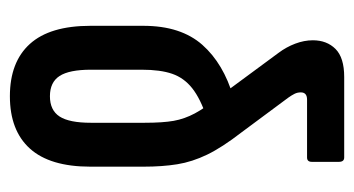

<svg xmlns="http://www.w3.org/2000/svg" viewBox="-188 -540 733 398"><g transform="rotate(90 179.0 -340.5)"><path d="M179 6Q108 6 70.5 -35.5Q33 -77 33 -161V-270Q33 -310 43 -340.5Q53 -371 72.5 -393Q92 -415 119 -431Q146 -447 180 -457L223 -402Q184 -389 162.5 -372Q141 -355 132.5 -330.5Q124 -306 124 -267V-162Q124 -117 137 -97Q150 -77 179 -77Q208 -77 221 -97Q234 -117 234 -162V-273Q234 -311 230 -333.5Q226 -356 214.5 -377.5Q203 -399 179 -429L89 -551Q77 -567 70 -585.5Q63 -604 63 -622Q63 -651 81 -669Q99 -687 139 -687H306Q315 -687 315 -676V-620Q315 -610 306 -610H186Q171 -610 171 -597Q171 -590 174 -584Q177 -578 182 -571L254 -474Q285 -434 300 -403Q315 -372 320 -341Q325 -310 325 -271V-161Q325 -77 287.5 -35.5Q250 6 179 6Z"/></g></svg>

Font: Sofia Sans Extra Condensed SemiBold
Style: Regular
Weight: 600
Designer: Botio Nikoltchev, Ani Petrova
Foundry: lettersoup
Version: Version 4.101